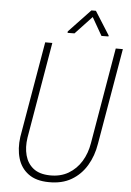

<svg xmlns="http://www.w3.org/2000/svg" viewBox="-60 -941 681 997"><g transform="rotate(5 280.5 -443.0)"><path d="M518.6 -710.9H555.7L469.7 -210.4Q459.5 -146.5 429.4 -96.2Q399.4 -45.9 350.3 -17.1Q301.3 11.7 232.4 10.7Q166 10.3 126 -19.3Q85.9 -48.8 71.3 -98.6Q56.6 -148.4 64.9 -210.4L150.9 -710.9H188L102.5 -210Q94.7 -159.2 106 -117.4Q117.2 -75.7 148.7 -50.8Q180.2 -25.9 234.9 -24.9Q290.5 -23.9 331.8 -48.3Q373 -72.8 398.7 -114.7Q424.3 -156.7 433.1 -210ZM398.9 -897 476.1 -774.9 475.6 -770 439 -769.5 385.3 -863.3 298.3 -770.5 262.2 -770 262.7 -777.8 375.5 -897Z"/></g></svg>

Font: Roboto Condensed ExtraLight
Style: Italic
Weight: 250
Italic angle: -12°
Designer: Christian Robertson
Foundry: Google
Version: Version 3.008; 2023